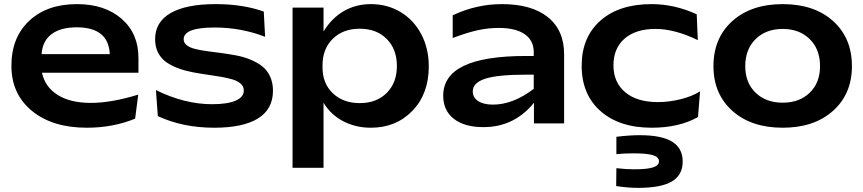

<svg xmlns="http://www.w3.org/2000/svg" viewBox="-20 -597 4177 929"><path d="M352.1 -577.1Q486.8 -577.1 568.4 -506.1Q649.9 -435.1 649.9 -316.9V-245.1H183.1Q198.2 -175.8 259.3 -137.5Q320.3 -99.1 419.9 -99.1Q518.6 -99.1 648.9 -139.2L633.8 -22.9Q526.9 21 399.9 21Q233.9 21 134.5 -60.5Q35.2 -142.1 35.2 -278.8Q35.2 -415.5 121.3 -496.3Q207.5 -577.1 352.1 -577.1ZM511.2 -335Q505.4 -464.8 351.1 -464.8Q272.9 -464.8 229.2 -431.6Q185.5 -398.4 181.2 -335Z M730.5 -407.2Q730.5 -490.7 805.7 -533.9Q880.9 -577.1 1023.4 -577.1Q1155.8 -577.1 1256.3 -541L1262.7 -418.9Q1147 -463.9 1018.6 -463.9Q868.7 -463.9 868.7 -407.2Q868.7 -389.6 883.5 -378.2Q898.4 -366.7 923.3 -360.4Q948.2 -354 980.7 -349.6Q1013.2 -345.2 1049.1 -340.6Q1085 -335.9 1120.6 -329.3Q1156.2 -322.8 1188.7 -309.8Q1221.2 -296.9 1246.1 -278.3Q1271 -259.8 1285.9 -229Q1300.8 -198.2 1300.8 -158.2Q1300.8 -68.4 1228 -23.7Q1155.3 21 1016.6 21Q864.3 21 743.7 -35.2L734.4 -161.1Q873 -92.8 1006.3 -92.8Q1080.1 -92.8 1119.9 -109.9Q1159.7 -127 1159.7 -159.2Q1159.7 -178.2 1145 -191.7Q1130.4 -205.1 1105.5 -212.6Q1080.6 -220.2 1048.3 -225.6Q1016.1 -231 980.5 -236.1Q944.8 -241.2 909.4 -248Q874 -254.9 841.8 -266.8Q809.6 -278.8 784.7 -296.1Q759.8 -313.5 745.1 -341.8Q730.5 -370.1 730.5 -407.2Z M1774.4 21Q1700.7 21 1640.1 -10.7Q1579.6 -42.5 1545.4 -100.1V214.8H1395.5V-560.1H1545.4V-444.8Q1585.4 -509.8 1643.8 -543.5Q1702.1 -577.1 1774.4 -577.1Q1853.5 -577.1 1917.5 -539.1Q1981.4 -501 2018.1 -431.9Q2054.7 -362.8 2054.7 -275.9Q2054.7 -143.1 1975.6 -61Q1896.5 21 1774.4 21ZM1720.7 -98.1Q1802.2 -98.1 1851.3 -147.5Q1900.4 -196.8 1900.4 -277.8Q1900.4 -358.9 1851.3 -408.4Q1802.2 -458 1720.7 -458Q1639.6 -458 1590.1 -409.2Q1540.5 -360.4 1540.5 -280.8V-271Q1540.5 -193.4 1590.3 -145.8Q1640.1 -98.1 1720.7 -98.1Z M2124.5 -133.8Q2124.5 -230.5 2223.9 -278.3Q2323.2 -326.2 2525.4 -326.2H2562.5V-345.2Q2562.5 -401.4 2518.6 -431.6Q2474.6 -461.9 2393.6 -461.9Q2342.3 -461.9 2291.3 -450.7Q2240.2 -439.5 2170.4 -413.1V-522.9Q2284.7 -577.1 2408.2 -577.1Q2552.7 -577.1 2631.1 -513.9Q2709.5 -450.7 2709.5 -334V0H2563.5V-100.1Q2520.5 -44.9 2458.7 -13.4Q2397 18.1 2318.4 18.1Q2227.1 18.1 2175.8 -22.2Q2124.5 -62.5 2124.5 -133.8ZM2267.6 -154.8Q2267.6 -125 2293.7 -107.9Q2319.8 -90.8 2365.2 -90.8Q2461.9 -90.8 2562.5 -167V-235.8H2529.3Q2387.7 -235.8 2327.6 -216.1Q2267.6 -196.3 2267.6 -154.8Z M3132.3 -577.1Q3244.1 -577.1 3351.1 -527.8L3356.4 -402.8Q3245.1 -457 3151.4 -457Q3056.2 -457 3002.2 -410.2Q2948.2 -363.3 2948.2 -280.8Q2948.2 -198.7 3004.9 -150.9Q3061.5 -103 3163.1 -103Q3216.8 -103 3272.5 -116.7Q3328.1 -130.4 3367.2 -154.8L3357.4 -30.8Q3266.1 21 3133.3 21Q2976.6 21 2885.5 -59.6Q2794.4 -140.1 2794.4 -278.8Q2794.4 -417 2885 -497.1Q2975.6 -577.1 3132.3 -577.1ZM2962.4 64.9Q3024.9 57.1 3075.2 57.1Q3181.6 57.1 3232.4 88.6Q3283.2 120.1 3283.2 185.1Q3283.2 249.5 3231.2 280.8Q3179.2 312 3066.4 312Q3016.6 312 2961.4 303.2L2962.4 216.8Q3011.7 222.2 3048.3 222.2Q3112.8 222.2 3140.6 212.6Q3168.5 203.1 3168.5 183.1Q3168.5 163.1 3140.1 154.1Q3111.8 145 3044.4 145Q2997.1 145 2962.4 148.9Z M3432.1 -276.9Q3432.1 -413.1 3523.4 -495.1Q3614.7 -577.1 3767.1 -577.1Q3919.9 -577.1 4011 -495.1Q4102.1 -413.1 4102.1 -276.9Q4102.1 -142.6 4010.7 -60.8Q3919.4 21 3767.1 21Q3614.7 21 3523.4 -60.8Q3432.1 -142.6 3432.1 -276.9ZM3767.1 -100.1Q3847.7 -100.1 3897.7 -148.2Q3947.8 -196.3 3947.8 -276.9Q3947.8 -358.9 3897.7 -408Q3847.7 -457 3767.1 -457Q3686 -457 3636 -407.7Q3585.9 -358.4 3585.9 -276.9Q3585.9 -196.8 3636 -148.4Q3686 -100.1 3767.1 -100.1Z"/></svg>

Font: Mattone
Style: Regular
Weight: 400
Width: 6
Designer: Nunzio Mazzaferro
Foundry: Collletttivo
Version: Version 2.000;Glyphs 3.2 (3217)